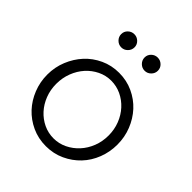

<svg xmlns="http://www.w3.org/2000/svg" viewBox="-202 -859 999 999"><g transform="rotate(45 297.5 -359.0)"><path d="M297 10Q241 10 193.5 -12Q146 -34 112 -70.5Q78 -107 58.5 -156Q39 -205 39 -259Q39 -314 59 -363Q79 -412 113 -449Q147 -486 194.5 -508Q242 -530 297 -530Q353 -530 400.5 -508Q448 -486 482 -449Q516 -412 535.5 -363Q555 -314 555 -259Q555 -205 536 -156Q517 -107 482.5 -70.5Q448 -34 400.5 -12Q353 10 297 10ZM106 -258Q106 -214 121 -175.5Q136 -137 162 -108.5Q188 -80 222.5 -63.5Q257 -47 297 -47Q336 -47 371 -64Q406 -81 432.5 -110Q459 -139 474 -177.5Q489 -216 489 -260Q489 -304 474 -342.5Q459 -381 432.5 -410Q406 -439 371 -455.5Q336 -472 297 -472Q258 -472 223 -455Q188 -438 162 -409Q136 -380 121 -341Q106 -302 106 -258ZM162 -680Q162 -700 176.5 -714Q191 -728 211 -728Q231 -728 245.5 -714Q260 -700 260 -680Q260 -660 245.5 -645.5Q231 -631 211 -631Q191 -631 176.5 -645.5Q162 -660 162 -680ZM334 -680Q334 -700 348.5 -714Q363 -728 383 -728Q403 -728 417.5 -714Q432 -700 432 -680Q432 -660 417.5 -645.5Q403 -631 383 -631Q363 -631 348.5 -645.5Q334 -660 334 -680Z"/></g></svg>

Font: Rising Sun Light
Style: Regular
Weight: 300
Designer: Matt McInerney, Pablo Impallari, Rodrigo Fuenzalida (Raleway font), Stephen Hutchings (Greek), Cristiano Sobral (main ch
Foundry: The Rising Sun Project Authors
Version: Version 4.327; ttfautohint (v1.8.4.7-5d5b-dirty)